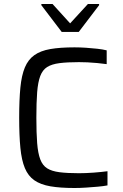

<svg xmlns="http://www.w3.org/2000/svg" viewBox="-20 -933 615 961"><path d="M353 8Q281 8 232 -0.5Q183 -9 152 -30.5Q121 -52 104.5 -91.5Q88 -131 82 -193Q76 -255 76 -344Q76 -433 82 -494.5Q88 -556 104.5 -595.5Q121 -635 152 -657Q183 -679 232 -687.5Q281 -696 353 -696Q381 -696 410.5 -694Q440 -692 467 -689Q494 -686 514 -681V-612Q491 -615 466.5 -617.5Q442 -620 418 -621Q394 -622 375 -622Q317 -622 278 -617Q239 -612 216 -597.5Q193 -583 181.5 -552.5Q170 -522 166 -471.5Q162 -421 162 -344Q162 -267 166 -216.5Q170 -166 181.5 -135.5Q193 -105 216 -90.5Q239 -76 278 -71Q317 -66 375 -66Q409 -66 449 -69Q489 -72 518 -76V-5Q497 -1 468.5 1.5Q440 4 410 6Q380 8 353 8ZM289 -773 187 -907V-913H243L331 -816L420 -913H476V-907L374 -773Z"/></svg>

Font: Saira Thin
Style: Regular
Weight: 400
Version: Version 1.101